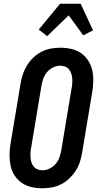

<svg xmlns="http://www.w3.org/2000/svg" viewBox="-20 -998 540 1026"><path d="M206 8Q176 8 148 1.5Q120 -5 97 -20.5Q74 -36 58.5 -59.5Q43 -83 37 -110.5Q31 -138 31 -168Q31 -198 36 -228L90 -552Q94 -577 102.5 -602Q111 -627 125 -649.5Q139 -672 159 -691Q179 -710 203 -722Q227 -734 252.5 -738.5Q278 -743 303 -743Q333 -743 361.5 -736.5Q390 -730 412.5 -714.5Q435 -699 450.5 -675.5Q466 -652 472.5 -624.5Q479 -597 478.5 -567Q478 -537 473 -507L419 -183Q415 -158 407 -133Q399 -108 384.5 -85.5Q370 -63 350 -44Q330 -25 306 -13Q282 -1 256.5 3.5Q231 8 206 8ZM207 -88Q226 -88 245.5 -97.5Q265 -107 278.5 -123.5Q292 -140 298.5 -159.5Q305 -179 308 -198L362 -523Q365 -537 366 -551Q367 -565 366 -578.5Q365 -592 361 -604.5Q357 -617 349 -627Q341 -637 328.5 -642Q316 -647 302 -647Q283 -647 263.5 -637.5Q244 -628 230.5 -611.5Q217 -595 210.5 -575.5Q204 -556 201 -537L147 -212Q144 -198 143 -184Q142 -170 143 -156.5Q144 -143 148 -130.5Q152 -118 160 -108Q168 -98 180.5 -93Q193 -88 207 -88ZM232 -805 187 -840 301 -978H411L477 -836L425 -809L347 -916Z"/></svg>

Font: Iosevka Curly Slab
Style: Bold Italic
Weight: 700
Italic angle: -9°
Monospace: yes
Designer: Belleve Invis
Foundry: Belleve Invis
Version: Version 22.1.2; ttfautohint (v1.8.4)